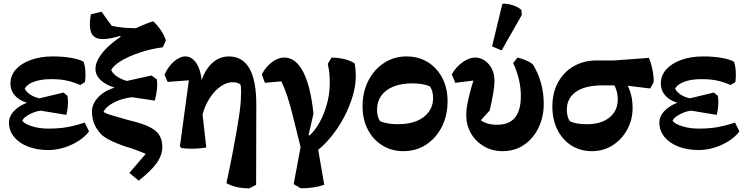

<svg xmlns="http://www.w3.org/2000/svg" viewBox="-20 -805 4061 1048"><path d="M244 14Q181 14 132.5 -5Q84 -24 56.5 -58Q29 -92 29 -136Q29 -178 70.5 -212Q112 -246 174 -256L182 -265L327 -300L348 -282Q351 -268 351 -249Q351 -230 348.5 -211Q346 -192 342 -178L202 -201Q183 -199 162.5 -191Q142 -183 125 -171.5Q108 -160 101 -146Q114 -128 155 -115.5Q196 -103 244 -103Q283 -103 315 -106.5Q347 -110 378 -117.5Q409 -125 442 -136L466 -88Q444 -58 407.5 -35Q371 -12 328.5 1Q286 14 244 14ZM238 -228 172 -237Q110 -241 73.5 -272Q37 -303 37 -349Q37 -393 66.5 -426Q96 -459 148.5 -478Q201 -497 269 -497Q323 -497 369 -489Q415 -481 436 -468Q444 -446 446 -416Q448 -386 444 -357L418 -341Q390 -353 365.5 -360Q341 -367 316 -370Q291 -373 259 -373Q205 -373 167 -359.5Q129 -346 115 -322Q121 -307 138.5 -293.5Q156 -280 181 -272Q206 -264 232 -262Z M737 181 686 139 790 18 805 48Q779 36 757 27Q735 18 712.5 10Q690 2 662 -6Q623 -20 595 -32.5Q567 -45 548.5 -58.5Q530 -72 518 -89Q482 -134 482 -197Q482 -241 522 -280Q562 -319 634 -334L724 -276Q685 -275 647 -263.5Q609 -252 581.5 -233.5Q554 -215 545 -194Q553 -189 565.5 -184Q578 -179 604.5 -171.5Q631 -164 679 -150Q726 -139 757.5 -128Q789 -117 810 -104Q840 -87 853 -61.5Q866 -36 866 -3Q866 41 836 84Q806 127 737 181ZM825 -256 668 -279 623 -313 635 -355 807 -393 836 -372Q840 -348 836.5 -317Q833 -286 825 -256ZM642 -317Q575 -331 538 -360.5Q501 -390 501 -429Q501 -462 525.5 -498.5Q550 -535 593 -570.5Q636 -606 693 -636.5Q750 -667 816 -689Q841 -666 860 -637Q879 -608 885 -584L869 -547Q802 -538 742.5 -518Q683 -498 641.5 -473Q600 -448 587 -423Q593 -407 612.5 -392Q632 -377 661.5 -366.5Q691 -356 727 -350ZM648 -591 635 -609Q531 -577 495 -604Q459 -631 476 -727L534 -741L590 -664Q651 -650 739 -651Z M1341 223Q1267 223 1216 195Q1237 96 1251 23Q1265 -50 1274 -103Q1283 -156 1288 -193.5Q1293 -231 1294.5 -258.5Q1296 -286 1296 -309Q1296 -336 1292 -343Q1286 -350 1275 -353Q1264 -356 1249 -356Q1222 -356 1195 -340Q1168 -324 1145 -297Q1122 -270 1105.5 -235Q1089 -200 1082 -162L1063 -220L1067 -317Q1078 -373 1101 -413.5Q1124 -454 1156.5 -475.5Q1189 -497 1229 -497Q1380 -497 1379 -231L1378 204ZM970 3 962 -6 1018 -419 1058 -370 895 -358 878 -397Q897 -441 929 -469Q961 -497 992 -497Q1028 -497 1053 -458Q1066 -438 1073.5 -408.5Q1081 -379 1082 -341L1081 -220L1106 0Q1090 3 1066 5Q1042 7 1016 6.5Q990 6 970 3Z M1622 223 1583 200 1626 -31 1629 31 1580 -166Q1564 -232 1548.5 -278.5Q1533 -325 1516 -361L1426 -353L1409 -399Q1430 -440 1464 -465.5Q1498 -491 1531 -491Q1594 -491 1634.5 -413.5Q1675 -336 1691 -185L1660 -49L1639 -44Q1679 -66 1710.5 -114Q1742 -162 1761 -224.5Q1780 -287 1780 -352Q1780 -382 1777.5 -406.5Q1775 -431 1769 -456L1790 -491Q1873 -488 1916 -459Q1919 -443 1920.5 -427Q1922 -411 1922 -388Q1922 -338 1905 -280.5Q1888 -223 1858.5 -166.5Q1829 -110 1789 -60.5Q1749 -11 1702 24L1713 -10L1750 204Q1723 213 1689.5 218Q1656 223 1622 223ZM1635 -20 1616 -55 1636 -82 1696 -51Z M2182 20Q2117 20 2066.5 -11.5Q2016 -43 1987.5 -98Q1959 -153 1959 -225Q1959 -303 1990.5 -364.5Q2022 -426 2076.5 -461.5Q2131 -497 2199 -497Q2265 -497 2315.5 -465.5Q2366 -434 2394.5 -379Q2423 -324 2423 -252Q2423 -174 2391.5 -112.5Q2360 -51 2306 -15.5Q2252 20 2182 20ZM2150 -127Q2213 -127 2255.5 -145Q2298 -163 2321 -195Q2344 -227 2344 -269Q2344 -308 2327 -333Q2308 -342 2282.5 -346Q2257 -350 2231 -350Q2170 -350 2126.5 -332Q2083 -314 2060.5 -282Q2038 -250 2038 -207Q2038 -169 2054 -144Q2074 -135 2099.5 -131Q2125 -127 2150 -127Z M2724 20Q2666 20 2621 -6.5Q2576 -33 2550.5 -77.5Q2525 -122 2525 -177Q2525 -197 2527.5 -216Q2530 -235 2536 -262Q2542 -289 2553.5 -330Q2565 -371 2584 -433L2593 -369L2465 -353L2446 -399Q2468 -439 2504.5 -465Q2541 -491 2574 -491Q2601 -491 2625 -475Q2649 -459 2664 -430.5Q2679 -402 2679 -364Q2679 -337 2672.5 -298Q2666 -259 2653 -202L2605 -149Q2619 -137 2642 -130.5Q2665 -124 2693 -124Q2759 -124 2791 -163Q2823 -202 2823 -281Q2823 -327 2812 -373Q2801 -419 2781 -461L2805 -491Q2829 -485 2851.5 -475.5Q2874 -466 2889 -453Q2918 -406 2933 -351Q2948 -296 2948 -240Q2948 -167 2919.5 -108Q2891 -49 2840.5 -14.5Q2790 20 2724 20ZM2718 -530 2666 -552 2722 -784Q2741 -786 2761 -781.5Q2781 -777 2798 -769Q2815 -761 2826 -751L2828 -723Z M3211 20Q3147 20 3098.5 -11Q3050 -42 3022.5 -97Q2995 -152 2995 -224Q2995 -298 3025.5 -354.5Q3056 -411 3110.5 -443Q3165 -475 3236 -475H3331L3522 -489Q3529 -474 3535.5 -449.5Q3542 -425 3545.5 -400Q3549 -375 3548 -356L3529 -322L3389 -339H3270Q3174 -339 3124 -304Q3074 -269 3074 -206Q3074 -189 3077.5 -173Q3081 -157 3090 -144Q3107 -135 3130 -131Q3153 -127 3184 -127Q3261 -127 3306.5 -163.5Q3352 -200 3352 -263Q3352 -293 3342 -320Q3332 -347 3314 -365L3383 -376Q3407 -343 3420 -303.5Q3433 -264 3433 -217Q3433 -152 3404 -98.5Q3375 -45 3325 -12.5Q3275 20 3211 20Z M3794 14Q3731 14 3682.5 -5Q3634 -24 3606.5 -58Q3579 -92 3579 -136Q3579 -178 3620.5 -212Q3662 -246 3724 -256L3732 -265L3877 -300L3898 -282Q3901 -268 3901 -249Q3901 -230 3898.5 -211Q3896 -192 3892 -178L3752 -201Q3733 -199 3712.5 -191Q3692 -183 3675 -171.5Q3658 -160 3651 -146Q3664 -128 3705 -115.5Q3746 -103 3794 -103Q3833 -103 3865 -106.5Q3897 -110 3928 -117.5Q3959 -125 3992 -136L4016 -88Q3994 -58 3957.5 -35Q3921 -12 3878.5 1Q3836 14 3794 14ZM3788 -228 3722 -237Q3660 -241 3623.5 -272Q3587 -303 3587 -349Q3587 -393 3616.5 -426Q3646 -459 3698.5 -478Q3751 -497 3819 -497Q3873 -497 3919 -489Q3965 -481 3986 -468Q3994 -446 3996 -416Q3998 -386 3994 -357L3968 -341Q3940 -353 3915.5 -360Q3891 -367 3866 -370Q3841 -373 3809 -373Q3755 -373 3717 -359.5Q3679 -346 3665 -322Q3671 -307 3688.5 -293.5Q3706 -280 3731 -272Q3756 -264 3782 -262Z"/></svg>

Font: Eczar SemiBold
Style: Regular
Weight: 600
Designer: Vaibhav Singh
Foundry: Rosetta Type Foundry
Version: Version 2.000